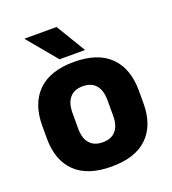

<svg xmlns="http://www.w3.org/2000/svg" viewBox="-129 -785 805 897"><g transform="rotate(-20 273.5 -336.5)"><path d="M273.4 14.2Q154.7 14.2 93.9 -45.2Q33.2 -104.6 33.2 -211.9V-276.5Q33.2 -385.4 94.1 -445.6Q155 -505.8 273.4 -505.8Q392.2 -505.8 452.9 -445.6Q513.5 -385.4 513.5 -276.5V-211.9Q513.5 -104.6 453 -45.2Q392.6 14.2 273.4 14.2ZM273.4 -106.7Q316.2 -106.7 338.3 -132.3Q360.5 -157.9 360.5 -205.5V-283.2Q360.5 -332.8 338.3 -358.9Q316.2 -384.9 273.4 -384.9Q231 -384.9 208.7 -358.9Q186.4 -332.8 186.4 -283.2V-205.5Q186.4 -157.9 208.7 -132.3Q231 -106.7 273.4 -106.7ZM253.8 -686.8 341.4 -541.8V-540.2H215.3L95 -684.9V-686.8Z"/></g></svg>

Font: Anek Bangla Medium
Style: Regular
Weight: 500
Designer: Sulekha Rajkumar (Bangla), Yesha Goshar (Latin)
Foundry: Ek Type
Version: Version 1.003